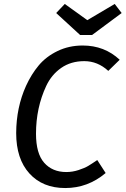

<svg xmlns="http://www.w3.org/2000/svg" viewBox="-20 -929 629 961"><path d="M394 -701.2Q502.9 -701.2 579.1 -629.9L522 -574.2Q468.8 -623 401.9 -623Q335 -623 286.4 -589.1Q237.8 -555.2 211.4 -499Q160.2 -389.6 160.2 -259.8Q160.2 -160.6 201.2 -114.3Q242.2 -67.9 312 -67.9Q342.8 -67.9 373.3 -77.9Q403.8 -87.9 421.4 -98.4Q439 -108.9 466.8 -127.9L508.8 -63Q419.9 12.2 306.6 12.2Q193.4 12.2 127.2 -60.8Q61 -133.8 61 -262.7Q61.5 -391.6 110.4 -499.5Q136.7 -557.1 173.8 -601.6Q210.9 -646 268.1 -673.6Q325.2 -701.2 394 -701.2ZM588.9 -863.8 440.9 -753.9H380.9L261.2 -863.8L304.2 -909.2L417 -828.1L554.2 -909.2Z"/></svg>

Font: FiraSans-Italic
Style: Italic
Weight: 400
Italic angle: -8°
Designer: Carrois Corporate & Edenspiekermann AG
Foundry: Carrois Corporate GbR & Edenspiekermann AG
Version: Version 3.106;PS 003.106;hotconv 1.0.70;makeotf.lib2.5.58329